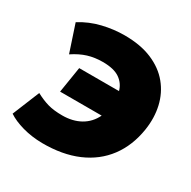

<svg xmlns="http://www.w3.org/2000/svg" viewBox="-162 -873 1033 1040"><g transform="rotate(30 354.5 -352.5)"><path d="M231 12Q165 11 108 -5Q51 -21 14 -46L83 -215Q124 -193 161 -182.5Q198 -172 251 -172Q316 -172 364 -199Q412 -226 437 -278H177L203 -440H452Q440 -483 403.5 -508Q367 -533 298 -533Q248 -533 205.5 -520Q163 -507 118 -477L62 -646Q123 -684 192 -700.5Q261 -717 328 -717Q428 -717 500 -686.5Q572 -656 616 -602.5Q660 -549 676 -479.5Q692 -410 680 -332Q663 -223 605 -145.5Q547 -68 452.5 -27.5Q358 13 231 12Z"/></g></svg>

Font: Winston Black
Style: Italic
Weight: 900
Italic angle: -9°
Designer: Original fonts by Vernon Adams / Changes by Cristiano Sobral
Foundry: VOriginal fonts by Vernon Adams / Changes by Cristiano Sobral
Version: Version 2.503;July 17, 2020;FontCreator 13.0.0.2655 64-bit